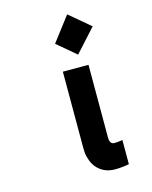

<svg xmlns="http://www.w3.org/2000/svg" viewBox="-145 -1100 957 1205"><g transform="rotate(-15 333.5 -498.0)"><path d="M546.2 -893.2 412.1 -745.4 289.7 -848.3 410.8 -1007.2ZM541.7 1.3Q492.2 10.4 451.8 10.4Q382.2 10.4 339.2 -33.9Q317.1 -56.6 306 -86.9Q294.9 -117.2 293.3 -135.1Q291.7 -153 291.7 -181.6V-666.7H458.3V-194.7Q458.3 -150.4 488.3 -150.4Q511.7 -150.4 541.7 -155.6Z"/></g></svg>

Font: Monoid
Style: Bold
Weight: 700
Width: 4
Designer: Andreas Larsen (@larsenwork)
Version: Version 0.61